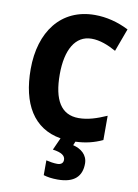

<svg xmlns="http://www.w3.org/2000/svg" viewBox="-102 -857 792 1098"><g transform="rotate(10 293.5 -308.0)"><path d="M450 57C450 6 411 -24 365 -35L374 -57C431 -59 481 -71 530 -94V-235C473 -210 422 -193 368 -193C266 -193 219 -273 219 -421C219 -563 269 -653 364 -653C412 -653 460 -634 507 -608L556 -741C493 -773 426 -790 359 -790C162 -790 50 -638 50 -422C50 -221 127 -88 287 -61L255 10C307 17 328 33 328 57C328 77 314 86 293 86C274 86 249 82 229 77V163C251 170 278 174 311 174C409 174 450 130 450 57Z"/></g></svg>

Font: Noto Sans Malayalam UI SemiCondensed ExtraBold
Style: Regular
Weight: 800
Width: 4
Designer: Jelle Bosma - Monotype Design Team
Foundry: Monotype Imaging Inc.
Version: Version 2.104